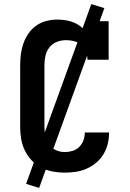

<svg xmlns="http://www.w3.org/2000/svg" viewBox="-20 -839 640 942"><path d="M297 8Q268 8 238.5 2.5Q209 -3 182.5 -16.5Q156 -30 135.5 -52Q115 -74 102 -100.5Q89 -127 84 -156.5Q79 -186 79 -215V-520Q79 -547 82.5 -574Q86 -601 95 -626.5Q104 -652 120 -675Q136 -698 158 -713.5Q180 -729 207 -736Q234 -743 261 -743Q282 -743 303.5 -739.5Q325 -736 344.5 -727.5Q364 -719 380.5 -705Q397 -691 409 -674V-735H513V-546H409Q409 -566 402 -585.5Q395 -605 379.5 -618.5Q364 -632 344 -637Q324 -642 304 -642Q281 -642 259 -633.5Q237 -625 222.5 -606.5Q208 -588 203 -565.5Q198 -543 198 -520V-215Q198 -193 202.5 -170.5Q207 -148 220 -130Q233 -112 254 -102.5Q275 -93 297 -93Q317 -93 335.5 -98.5Q354 -104 368 -117.5Q382 -131 389 -149.5Q396 -168 396 -187V-189H515V-185Q515 -158 508 -131Q501 -104 486.5 -80.5Q472 -57 450.5 -39.5Q429 -22 404 -11Q379 0 352 4Q325 8 297 8ZM172 83 108 63 428 -819 492 -799Z"/></svg>

Font: Iosevka HT Extended
Style: Bold
Weight: 700
Width: 7
Monospace: yes
Designer: Belleve Invis
Foundry: Belleve Invis
Version: Version 32.3.0; ttfautohint (v1.8.4)